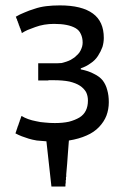

<svg xmlns="http://www.w3.org/2000/svg" viewBox="-20 -514 471 709"><path d="M178.7 -217.8Q211.9 -217.8 236.3 -212.9Q260.7 -207 275.4 -197.3Q290 -187.5 297.9 -173.8Q304.7 -160.2 304.7 -142.6Q304.7 -121.1 296.9 -105.5Q289.1 -89.8 273.4 -80.1Q256.8 -70.3 234.4 -64.5Q211.9 -59.6 182.6 -59.6Q164.1 -59.6 146.5 -61.5Q128.9 -62.5 113.3 -66.4Q97.7 -69.3 84 -74.2Q70.3 -79.1 59.6 -85.9Q59.6 -85 58.6 -84Q58.6 -84 58.6 -83Q58.6 -83 57.6 -82Q57.6 -82 57.6 -81.1Q57.6 -81.1 57.6 -80.1Q57.6 -80.1 56.6 -79.1Q56.6 -79.1 56.6 -78.1Q56.6 -78.1 56.6 -77.1Q56.6 -77.1 55.7 -76.2Q55.7 -76.2 55.7 -75.2Q55.7 -75.2 55.7 -74.2Q55.7 -74.2 54.7 -73.2Q54.7 -73.2 54.7 -73.2Q54.7 -73.2 54.7 -72.3Q54.7 -72.3 53.7 -71.3Q53.7 -71.3 53.7 -70.3Q53.7 -70.3 53.7 -69.3Q53.7 -69.3 52.7 -68.4Q52.7 -68.4 52.7 -67.4Q52.7 -67.4 52.7 -66.4Q52.7 -66.4 52.7 -66.4Q52.7 -65.4 51.8 -64.5Q51.8 -64.5 51.8 -63.5Q51.8 -63.5 50.8 -62.5Q50.8 -62.5 50.8 -62.5Q50.8 -62.5 50.8 -60.5Q50.8 -60.5 49.8 -59.6Q49.8 -59.6 49.8 -59.6Q49.8 -58.6 49.8 -57.6Q49.8 -57.6 48.8 -56.6Q48.8 -56.6 48.8 -56.6Q48.8 -55.7 48.8 -54.7Q48.8 -54.7 47.9 -53.7Q47.9 -53.7 47.9 -53.7Q47.9 -53.7 47.9 -52.7Q47.9 -52.7 47.9 -51.8Q47.9 -51.8 46.9 -50.8Q46.9 -50.8 46.9 -49.8Q46.9 -49.8 45.9 -48.8Q45.9 -48.8 45.9 -48.8Q45.9 -48.8 45.9 -47.9Q45.9 -47.9 45.9 -46.9Q45.9 -46.9 44.9 -45.9Q44.9 -45.9 44.9 -44.9Q44.9 -44.9 44.9 -43.9Q44.9 -43.9 43.9 -43Q43.9 -43 43.9 -42Q43.9 -42 43.9 -41Q43.9 -41 43 -40Q43 -40 43 -40Q43 -40 43 -38.1Q43 -38.1 42 -37.1Q42 -37.1 42 -37.1Q42 -37.1 42 -35.2Q42 -35.2 41 -34.2Q41 -34.2 41 -33.2Q41 -33.2 41 -32.2Q41 -32.2 40 -31.2Q40 -31.2 40 -31.2Q40 -31.2 40 -29.3Q40 -29.3 39.1 -28.3Q39.1 -28.3 39.1 -28.3Q39.1 -28.3 39.1 -27.3Q39.1 -27.3 38.1 -25.4Q38.1 -25.4 38.1 -24.4Q38.1 -24.4 38.1 -23.4Q38.1 -23.4 37.1 -22.5Q37.1 -22.5 37.1 -21.5Q37.1 -21.5 37.1 -21.5Q47.9 -15.6 60.5 -10.7Q73.2 -5.9 85.9 -2Q98.6 2 116.2 4.9Q132.8 6.8 151.4 7.8Q157.2 63.5 169.9 174.8Q182.6 174.8 220.7 174.8Q220.7 174.8 221.7 173.8Q221.7 173.8 221.7 172.9Q221.7 172.9 221.7 171.9Q221.7 171.9 221.7 170.9Q221.7 170.9 221.7 169.9Q221.7 169.9 221.7 168.9Q221.7 168.9 221.7 168Q221.7 168 221.7 167Q221.7 167 221.7 166Q221.7 166 221.7 165Q221.7 165 221.7 164.1Q221.7 164.1 222.7 163.1Q222.7 163.1 222.7 162.1Q222.7 162.1 222.7 161.1Q222.7 161.1 222.7 160.2Q222.7 160.2 222.7 159.2Q222.7 159.2 222.7 158.2Q222.7 158.2 222.7 157.2Q222.7 157.2 222.7 156.2Q222.7 156.2 222.7 155.3Q222.7 154.3 222.7 153.3Q222.7 153.3 222.7 152.3Q222.7 152.3 222.7 151.4Q222.7 151.4 223.6 150.4Q223.6 150.4 223.6 149.4Q223.6 149.4 223.6 148.4Q223.6 148.4 223.6 147.5Q223.6 147.5 223.6 146.5Q223.6 146.5 223.6 145.5Q223.6 145.5 223.6 144.5Q223.6 144.5 223.6 143.6Q223.6 143.6 223.6 141.6Q223.6 141.6 223.6 140.6Q223.6 140.6 223.6 139.6Q223.6 139.6 224.6 138.7Q224.6 138.7 224.6 137.7Q224.6 137.7 224.6 136.7Q224.6 136.7 224.6 135.7Q224.6 135.7 224.6 134.8Q224.6 134.8 224.6 133.8Q224.6 133.8 224.6 131.8Q224.6 131.8 224.6 130.9Q224.6 130.9 224.6 129.9Q228.5 87.9 230.5 55.7Q233.4 24.4 234.4 4.9Q271.5 -1 299.8 -13.7Q327.1 -25.4 345.7 -44.9Q364.3 -64.5 373 -86.9Q381.8 -110.4 381.8 -136.7Q381.8 -162.1 376 -181.6Q371.1 -201.2 359.4 -216.8Q347.7 -231.4 327.1 -241.2Q307.6 -252 278.3 -257.8Q278.3 -258.8 278.3 -261.7Q298.8 -268.6 314.5 -280.3Q331.1 -291 341.8 -307.6Q352.5 -324.2 358.4 -340.8Q363.3 -357.4 363.3 -374Q363.3 -434.6 323.2 -463.9Q282.2 -494.1 201.2 -494.1Q173.8 -494.1 150.4 -491.2Q127 -488.3 107.4 -481.4Q87.9 -475.6 70.3 -467.8Q52.7 -460.9 38.1 -452.1Q38.1 -452.1 39.1 -451.2Q39.1 -451.2 39.1 -450.2Q39.1 -450.2 40 -449.2Q40 -449.2 40 -448.2Q40 -448.2 40 -447.3Q40 -447.3 41 -446.3Q41 -446.3 41 -445.3Q41 -445.3 41 -444.3Q41 -444.3 42 -444.3Q42 -444.3 42 -443.4Q42 -443.4 43 -442.4Q43 -442.4 43 -441.4Q43 -441.4 43 -440.4Q43 -440.4 43.9 -438.5Q43.9 -438.5 43.9 -437.5Q43.9 -437.5 43.9 -436.5Q43.9 -436.5 44.9 -436.5Q44.9 -436.5 44.9 -435.5Q44.9 -435.5 45.9 -433.6Q45.9 -433.6 45.9 -432.6Q45.9 -432.6 45.9 -431.6Q45.9 -431.6 46.9 -431.6Q46.9 -431.6 46.9 -430.7Q46.9 -430.7 46.9 -429.7Q46.9 -429.7 46.9 -428.7Q46.9 -428.7 47.9 -428.7Q47.9 -427.7 47.9 -426.8Q47.9 -426.8 48.8 -425.8Q48.8 -425.8 48.8 -425.8Q48.8 -424.8 48.8 -423.8Q48.8 -423.8 49.8 -422.9Q49.8 -422.9 49.8 -422.9Q49.8 -422.9 49.8 -421.9Q49.8 -421.9 49.8 -420.9Q49.8 -420.9 50.8 -419.9Q50.8 -419.9 50.8 -418.9Q50.8 -418.9 51.8 -418Q51.8 -418 51.8 -418Q51.8 -418 51.8 -416Q51.8 -416 52.7 -415Q52.7 -415 52.7 -414.1Q52.7 -414.1 52.7 -413.1Q52.7 -413.1 53.7 -412.1Q53.7 -412.1 53.7 -411.1Q53.7 -411.1 54.7 -410.2Q54.7 -410.2 54.7 -409.2Q54.7 -409.2 54.7 -409.2Q54.7 -409.2 55.7 -407.2Q55.7 -407.2 55.7 -407.2Q55.7 -407.2 55.7 -406.2Q55.7 -406.2 55.7 -406.2Q55.7 -406.2 56.6 -404.3Q56.6 -404.3 56.6 -404.3Q56.6 -404.3 57.6 -402.3Q57.6 -402.3 57.6 -402.3Q57.6 -402.3 57.6 -400.4Q57.6 -400.4 58.6 -399.4Q58.6 -399.4 58.6 -399.4Q58.6 -399.4 58.6 -398.4Q58.6 -398.4 59.6 -396.5Q59.6 -396.5 59.6 -395.5Q59.6 -395.5 59.6 -394.5Q59.6 -394.5 60.5 -393.6Q60.5 -393.6 60.5 -392.6Q60.5 -392.6 60.5 -391.6Q69.3 -397.5 82 -403.3Q94.7 -408.2 110.4 -414.1Q126 -419.9 143.6 -422.9Q161.1 -425.8 179.7 -425.8Q206.1 -425.8 225.6 -421.9Q245.1 -418 258.8 -410.2Q272.5 -402.3 278.3 -388.7Q285.2 -375 285.2 -356.4Q285.2 -349.6 283.2 -341.8Q281.2 -335 277.3 -327.1Q273.4 -319.3 267.6 -313.5Q261.7 -307.6 254.9 -301.8Q248 -296.9 241.2 -293Q233.4 -289.1 224.6 -286.1Q215.8 -283.2 207 -281.2Q198.2 -280.3 189.5 -280.3Q167 -280.3 121.1 -280.3Q121.1 -264.6 121.1 -216.8Q124 -216.8 130.9 -216.8Q130.9 -216.8 131.8 -216.8Q131.8 -216.8 132.8 -216.8Q132.8 -216.8 133.8 -216.8Q133.8 -216.8 134.8 -216.8Q134.8 -216.8 135.7 -216.8Q135.7 -216.8 136.7 -216.8Q137.7 -216.8 138.7 -216.8Q138.7 -216.8 139.6 -216.8Q139.6 -216.8 140.6 -216.8Q140.6 -216.8 141.6 -216.8Q141.6 -216.8 142.6 -216.8Q142.6 -216.8 143.6 -216.8Q143.6 -216.8 144.5 -216.8Q144.5 -216.8 145.5 -216.8Q145.5 -216.8 147.5 -216.8Q147.5 -216.8 148.4 -216.8Q148.4 -216.8 149.4 -216.8Q149.4 -216.8 150.4 -216.8Q150.4 -216.8 151.4 -216.8Q151.4 -216.8 152.3 -216.8Q152.3 -216.8 153.3 -216.8Q153.3 -216.8 154.3 -216.8Q154.3 -216.8 155.3 -216.8Q155.3 -216.8 156.2 -216.8Q156.2 -216.8 157.2 -216.8Q157.2 -216.8 158.2 -216.8Q158.2 -216.8 159.2 -217.8Q159.2 -217.8 160.2 -217.8Q160.2 -217.8 161.1 -217.8Q161.1 -217.8 162.1 -217.8Q162.1 -217.8 163.1 -217.8Q163.1 -217.8 164.1 -217.8Q164.1 -217.8 165 -217.8Q165 -217.8 166 -217.8Q166 -217.8 167 -217.8Q167 -217.8 168 -217.8Q168 -217.8 168.9 -217.8Q168.9 -217.8 169.9 -217.8Q169.9 -217.8 170.9 -217.8Q170.9 -217.8 171.9 -217.8Q171.9 -217.8 172.9 -217.8Q172.9 -217.8 173.8 -217.8Q173.8 -217.8 174.8 -217.8Q174.8 -217.8 175.8 -217.8Q175.8 -217.8 176.8 -217.8Q176.8 -217.8 177.7 -217.8Q177.7 -217.8 178.7 -217.8Z"/></svg>

Font: Aptus Gothic JP
Style: Medium
Weight: 400
Designer: Fuminori Ogawa / Motoya
Version: Version 1